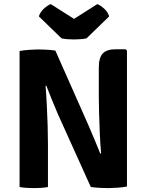

<svg xmlns="http://www.w3.org/2000/svg" viewBox="-20 -936 734 961"><path d="M269 -366.5Q252.5 -405 237.8 -441.5Q223 -478 212 -507L208 -506Q211.5 -464.5 214.2 -412.2Q217 -360 218.5 -307.8Q220 -255.5 220 -214.5V0Q201.5 3.5 183.2 4.5Q165 5.5 150.5 5.5Q137 5.5 116.5 4.5Q96 3.5 78 0V-680.5Q96 -684.5 124.8 -686.5Q153.5 -688.5 168.5 -688.5Q183.5 -688.5 208 -687.5Q232.5 -686.5 257 -683L419 -317.5Q438 -274 454.5 -234.2Q471 -194.5 482 -167L486 -168.5Q482 -214 479.5 -268Q477 -322 475.8 -372.2Q474.5 -422.5 474.5 -457V-597Q474.5 -648 494.8 -668.8Q515 -689.5 559.5 -689.5H608.5L615.5 -682.5V-2.5Q597 1.5 568 3.5Q539 5.5 523.5 5.5Q508 5.5 483.8 4.5Q459.5 3.5 434.5 0ZM467 -915.5Q482 -910 500.8 -893.2Q519.5 -876.5 526.5 -854L413 -744Q387 -738.5 350.5 -738.5Q314 -738.5 288 -744L174.5 -854Q181.5 -876.5 200.2 -893.2Q219 -910 234 -915.5L350.5 -841.5Z"/></svg>

Font: Signika Negative SC
Style: Bold
Weight: 700
Designer: Anna Giedryś
Foundry: Anna Giedryś
Version: Version 2.000; ttfautohint (v1.8.3) -l 8 -r 50 -G 200 -x 9 -